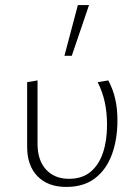

<svg xmlns="http://www.w3.org/2000/svg" viewBox="-20 -731 546 757"><path d="M241 6Q169 6 128 -36Q87 -78 87 -152V-407L128 -414V-164Q128 -99 161.5 -62.5Q195 -26 252 -26Q304 -26 337 -53.5Q370 -81 386 -129Q402 -177 402 -238Q402 -287 393 -328.5Q384 -370 365 -407L407 -414Q426 -378 434.5 -340Q443 -302 443 -256Q443 -181 421 -121.5Q399 -62 354.5 -28Q310 6 241 6ZM234 -511 287 -711H331L263 -511Z"/></svg>

Font: Ysabeau ExtraLight
Style: Regular
Weight: 250
Designer: Christian Thalmann (Catharsis Fonts)
Version: Version 2.002